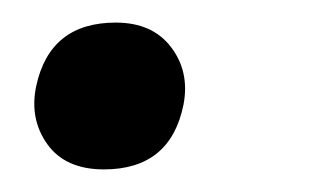

<svg xmlns="http://www.w3.org/2000/svg" viewBox="-20 -139 276 170"><path d="M72 11Q38 11 22 -11.2Q6 -33.5 12 -62.5Q24 -119 82.5 -119Q115 -119 131.5 -97.2Q148 -75.5 142.5 -46.5Q131 11 72 11Z"/></svg>

Font: Commissioner
Style: Italic
Weight: 400
Italic angle: -12°
Designer: Kostas Bartsokas
Foundry: Kostas Bartsokas
Version: Version 1.000; ttfautohint (v1.8.3)